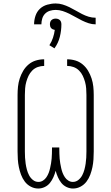

<svg xmlns="http://www.w3.org/2000/svg" viewBox="-20 -1076 640 1104"><path d="M400 8Q381 8 363 -0.5Q345 -9 333 -24Q321 -39 313 -57Q305 -75 300 -94Q295 -75 287 -57Q279 -39 267 -24Q255 -9 237 -0.5Q219 8 200 8Q177 8 156.5 -3Q136 -14 122.5 -32Q109 -50 101 -71.5Q93 -93 88.5 -115Q84 -137 82.5 -159.5Q81 -182 81 -205V-530Q81 -554 83.5 -578Q86 -602 93.5 -625Q101 -648 113.5 -669Q126 -690 144.5 -705.5Q163 -721 186 -728Q209 -735 234 -735V-697Q215 -697 197 -690.5Q179 -684 165.5 -670.5Q152 -657 144 -640Q136 -623 131 -605Q126 -587 124.5 -568Q123 -549 123 -530V-205Q123 -187 124 -169.5Q125 -152 127.5 -135Q130 -118 134.5 -101Q139 -84 147 -68.5Q155 -53 169 -41.5Q183 -30 201 -30Q215 -30 227 -37.5Q239 -45 247 -57Q255 -69 260 -82Q265 -95 268 -109Q271 -123 273.5 -136.5Q276 -150 277 -164Q278 -178 278.5 -192Q279 -206 279 -221V-228H321V-221Q321 -206 321.5 -192Q322 -178 323 -164Q324 -150 326.5 -136.5Q329 -123 332 -109Q335 -95 340 -82Q345 -69 353 -57Q361 -45 373 -37.5Q385 -30 399 -30Q417 -30 431 -41.5Q445 -53 453 -68.5Q461 -84 465.5 -101Q470 -118 472.5 -135Q475 -152 476 -169.5Q477 -187 477 -205V-530Q477 -549 475.5 -568Q474 -587 469 -605Q464 -623 456 -640Q448 -657 434.5 -670.5Q421 -684 403 -690.5Q385 -697 366 -697V-735Q391 -735 414 -728Q437 -721 455.5 -705.5Q474 -690 486.5 -669Q499 -648 506.5 -625Q514 -602 516.5 -578Q519 -554 519 -530V-205Q519 -182 517.5 -159.5Q516 -137 511.5 -115Q507 -93 499 -71.5Q491 -50 477.5 -32Q464 -14 443.5 -3Q423 8 400 8ZM176 -936Q176 -961 184 -985Q192 -1009 209.5 -1025.5Q227 -1042 251.5 -1049Q276 -1056 300 -1056Q321 -1056 340.5 -1050Q360 -1044 378.5 -1035Q397 -1026 415 -1015.5Q433 -1005 451.5 -995.5Q470 -986 489.5 -980Q509 -974 530 -974V-936Q509 -936 489.5 -942.5Q470 -949 451.5 -958Q433 -967 415 -977.5Q397 -988 378.5 -997Q360 -1006 340.5 -1012.5Q321 -1019 300 -1019Q283 -1019 267 -1014Q251 -1009 239.5 -997.5Q228 -986 223 -969.5Q218 -953 218 -936ZM293 -798 264 -816Q277 -836 284.5 -858.5Q292 -881 295 -904Q289 -905 283.5 -907.5Q278 -910 274 -914.5Q270 -919 268.5 -925Q267 -931 267 -936Q267 -943 269 -949.5Q271 -956 276 -960.5Q281 -965 287 -967Q293 -969 300 -969Q307 -969 313 -967Q319 -965 324 -960.5Q329 -956 331 -949.5Q333 -943 333 -936Q333 -900 324 -864Q315 -828 293 -798Z"/></svg>

Font: Iosevka Extralight Extended
Style: Regular
Weight: 200
Width: 7
Monospace: yes
Designer: Belleve Invis
Foundry: Belleve Invis
Version: Version 32.5.0; ttfautohint (v1.8.4)